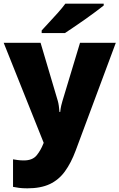

<svg xmlns="http://www.w3.org/2000/svg" viewBox="-21 -786 651 1046"><path d="M-1 -553H200L294 -236Q297 -226 299.5 -209Q302 -192 303 -176H307Q309 -196 312.5 -210.5Q316 -225 319 -235L415 -553H610L391 35Q366 102 332.5 148Q299 194 250 217Q201 240 128 240Q102 240 83 237.5Q64 235 50 232V82Q61 84 76.5 86Q92 88 109 88Q156 88 178.5 60.5Q201 33 215 -3L217 -8ZM544 -756Q526 -742 499 -721.5Q472 -701 441 -679.5Q410 -658 381.5 -638.5Q353 -619 333 -606H206V-620Q223 -639 247 -664.5Q271 -690 295 -717Q319 -744 335 -766H544Z"/></svg>

Font: Noto Sans Lao Black
Style: Regular
Weight: 900
Designer: Monotype Design Team
Foundry: Monotype Imaging Inc.
Version: Version 2.003; ttfautohint (v1.8.4.7-5d5b)